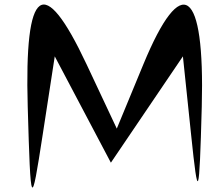

<svg xmlns="http://www.w3.org/2000/svg" viewBox="-20 -857 986 845"><path d="M102 -388C115 62 117 66 168 -265L221 -609C303 -453 386 -297 468 -141C574 -297 679 -453 785 -609L821 -265C852 34 857 18 868 -388C882 -909 780 -983 611 -574L494 -291L361 -574C171 -978 87 -917 102 -388Z"/></svg>

Font: Venom Sans
Style: Regular
Weight: 400
Version: Version 1.001